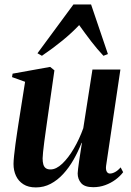

<svg xmlns="http://www.w3.org/2000/svg" viewBox="-20 -806 573 838"><path d="M136.5 12Q103.5 12 82 -1.8Q60.5 -15.5 49.8 -38.5Q39 -61.5 39 -90.5Q39 -103.5 41.5 -127Q44 -150.5 47.5 -177.2Q51 -204 54.8 -227.8Q58.5 -251.5 60.5 -265.5L89.5 -449L32.5 -469.5L35 -484.5L199 -514L217.5 -499L186 -279Q183.5 -261 180 -236.2Q176.5 -211.5 173.2 -186.8Q170 -162 168 -142.5Q166 -123 166 -115Q166 -99.5 169 -88.8Q172 -78 179.5 -72.2Q187 -66.5 200.5 -66.5Q225.5 -66.5 252 -91.8Q278.5 -117 302.5 -158Q326.5 -199 343.5 -246.5L383.5 -502.5H505.5L443 -82Q441 -66 445.8 -57.2Q450.5 -48.5 460 -48.5Q470 -48.5 482.5 -55.2Q495 -62 506.5 -75.5L517.5 -54.5Q504.5 -37 484.2 -22Q464 -7 439.2 2Q414.5 11 387 11Q349.5 11 334.2 -6.8Q319 -24.5 319 -49Q319 -54.5 320.8 -69.5Q322.5 -84.5 325.5 -104.5Q328.5 -124.5 331.8 -145.2Q335 -166 337.5 -182.5H336Q321 -144 301 -109Q281 -74 256 -46.8Q231 -19.5 201.2 -3.8Q171.5 12 136.5 12ZM163 -562.5 143.5 -573.5 300.5 -786.5H377.5L451 -570L431.5 -562.5Q404.5 -591 378.2 -625.2Q352 -659.5 325.5 -696.5Q293.5 -662.5 252.5 -629Q211.5 -595.5 163 -562.5Z"/></svg>

Font: Merriweather 144pt SemiBold
Style: Italic
Weight: 600
Italic angle: -7.8°
Version: Version 2.101